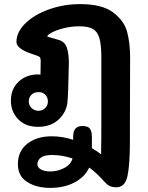

<svg xmlns="http://www.w3.org/2000/svg" viewBox="-20 -611 718 934"><path d="M612 -20V73Q612 192 600 246Q588 300 546 300Q525 300 512 293Q499 286 487 272Q449 229 414 204Q393 250 342.5 276.5Q292 303 224 303Q157 303 112 274Q67 245 67 188Q67 124 113 88Q159 52 232 52Q283 52 336 69V53Q336 2 380 2Q408 2 417.5 15Q427 28 427 56V110Q455 126 472 140V112Q473 85 473 -22V-332Q473 -395 463 -427Q453 -459 430.5 -471Q408 -483 366 -483Q327 -483 291 -474Q255 -465 232.5 -453Q210 -441 210 -433L265 -417Q294 -409 304.5 -381Q315 -353 315 -302L314 -267Q312 -154 308 -113Q303 -65 265 -29.5Q227 6 165 6Q104 6 68.5 -31Q33 -68 33 -121Q33 -179 71 -214Q109 -249 165 -249Q173 -249 177 -248Q178 -275 178 -315Q178 -326 175 -331Q172 -336 161 -340Q154 -342 124.5 -352.5Q95 -363 77.5 -377Q60 -391 60 -407Q60 -455 103.5 -497.5Q147 -540 218.5 -565.5Q290 -591 370 -591Q477 -591 530.5 -550.5Q584 -510 598.5 -455.5Q613 -401 613 -332ZM213 -118Q213 -137 200.5 -150Q188 -163 168 -163Q147 -163 133.5 -150.5Q120 -138 120 -118Q120 -99 133 -86Q146 -73 166 -72Q186 -72 199.5 -85Q213 -98 213 -118ZM333 160Q284 143 232 143Q196 143 179 155.5Q162 168 162 188Q162 203 178.5 213Q195 223 224 223Q260 223 292 206.5Q324 190 333 160Z"/></svg>

Font: Mali
Style: Bold
Weight: 700
Designer: Kitiyaporn Chalermlarp | Katatrad Aksorn Co.,Ltd.
Foundry: Cadson Demak Co.,Ltd.
Version: Version 1.000; ttfautohint (v1.6)